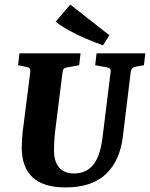

<svg xmlns="http://www.w3.org/2000/svg" viewBox="-20 -806 655 839"><path d="M267 13Q169 13 122 -31.5Q75 -76 75 -161Q75 -176 76 -193.5Q77 -211 79 -229L112 -490Q114 -502 109.5 -507Q105 -512 94 -514L59 -521L65 -573H332L326 -521L276 -512Q269 -511 262 -508Q255 -505 253 -488L223 -249Q220 -227 218 -202Q216 -177 216 -148Q216 -101 238 -74.5Q260 -48 303 -48Q330 -48 351 -57.5Q372 -67 387.5 -86Q403 -105 413 -135Q423 -165 428 -205L463 -488Q465 -500 461 -505Q457 -510 445 -512L396 -521L402 -573H615L609 -521L575 -515Q567 -514 560 -509Q553 -504 551 -490L517 -210Q511 -158 492.5 -116.5Q474 -75 443.5 -46Q413 -17 369 -2Q325 13 267 13ZM458 -652 430 -608Q394 -621 356 -637Q318 -653 283.5 -672Q249 -691 223 -711L287 -786Z"/></svg>

Font: Rasa
Style: Bold Italic
Weight: 700
Italic angle: -7.10001°
Designer: Anna Giedrys (Yrsa+Rasa design), David Brezina (Yrsa art-direction, Rasa art-direction, design)
Foundry: Rosetta Type Foundry
Version: Version 2.004